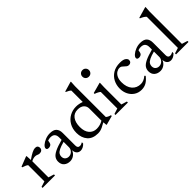

<svg xmlns="http://www.w3.org/2000/svg" viewBox="112 -1586 2472 2472"><g transform="rotate(-45 1348.0 -350.0)"><path d="M319 -432.5Q344.5 -432.5 356 -420.5Q367.5 -408.5 367.5 -389Q367.5 -366.5 353 -352.8Q338.5 -339 313 -339Q296.5 -339 279.8 -347.2Q263 -355.5 241 -355.5Q226.5 -355.5 207.8 -350.2Q189 -345 174 -335.5V-42.5L251.5 -18.5V0H25V-18.5L101 -42.5V-337Q91.5 -347 73.2 -355Q55 -363 27 -372.5V-385L158.5 -436H169L173 -360.5Q274 -432.5 319 -432.5Z M713 9Q678 9 658 -13.5Q638 -36 636.5 -75.5Q624 -37.5 591.5 -13.8Q559 10 520 10Q470 10 437.5 -18Q405 -46 405 -98.5Q405 -133.5 424 -161.8Q443 -190 492.8 -214.5Q542.5 -239 635.5 -264V-310Q635.5 -346 617 -367.5Q598.5 -389 556 -389Q534 -389 507 -380Q504.5 -362 500.2 -346.2Q496 -330.5 489 -323Q481 -314.5 469 -310.5Q457 -306.5 445 -306.5Q411.5 -306.5 411.5 -332Q411.5 -352.5 437.5 -375.8Q463.5 -399 503.8 -415.2Q544 -431.5 586.5 -431.5Q652 -431.5 680.2 -401.8Q708.5 -372 708.5 -316V-87.5Q708.5 -41 748 -41Q771.5 -41 798.5 -57.5V-34.5Q778 -12 755.2 -1.5Q732.5 9 713 9ZM480 -114.5Q480 -80.5 500.2 -62.5Q520.5 -44.5 549.5 -44.5Q585 -44.5 610.2 -70.2Q635.5 -96 635.5 -130V-227.5Q572.5 -211 539 -194Q505.5 -177 492.8 -157.5Q480 -138 480 -114.5Z M1180 8 1175 -44Q1137 -21.5 1112 -10Q1087 1.5 1067.2 5.8Q1047.5 10 1026 10Q932 10 882.8 -46Q833.5 -102 833.5 -191Q833.5 -267.5 866 -322.5Q898.5 -377.5 952 -406.8Q1005.5 -436 1068 -436Q1120.5 -436 1173 -416V-623Q1164 -634 1147.2 -643.2Q1130.5 -652.5 1109 -662V-671L1241 -709.5H1250.5L1246 -628.5V-70Q1255 -60.5 1274.5 -51.2Q1294 -42 1309.5 -39.5V-24.5L1190 8ZM1173 -298Q1173 -339.5 1143.5 -367Q1114 -394.5 1057 -394.5Q990 -394.5 954 -345.8Q918 -297 918 -215Q918 -132.5 957 -88.2Q996 -44 1058 -44Q1119.5 -44 1173 -76Z M1460 -590.5Q1433.5 -590.5 1416.8 -607.8Q1400 -625 1400 -650Q1400 -675 1416.8 -692.2Q1433.5 -709.5 1460 -709.5Q1486.5 -709.5 1503.2 -692.2Q1520 -675 1520 -650Q1520 -625 1503.2 -607.8Q1486.5 -590.5 1460 -590.5ZM1504.5 -436 1501.5 -355V-42.5L1579 -18.5V0H1352.5V-18.5L1428.5 -42.5V-343Q1420.5 -352 1399 -363.5Q1377.5 -375 1354.5 -382V-397.5L1495.5 -436Z M1866.5 -436Q1928 -436 1952.8 -416.5Q1977.5 -397 1977.5 -377.5Q1977.5 -356 1964.8 -343.5Q1952 -331 1931.5 -331Q1913 -331 1899.8 -340.2Q1886.5 -349.5 1874.5 -362Q1862.5 -374.5 1849.2 -383.8Q1836 -393 1817.5 -393Q1790 -393 1764.2 -376.8Q1738.5 -360.5 1721.8 -327Q1705 -293.5 1705 -242.5Q1705 -153.5 1749 -101.8Q1793 -50 1867.5 -50Q1921.5 -50 1972 -94.5L1984 -81Q1948 -34.5 1909.2 -12.2Q1870.5 10 1821.5 10Q1765.5 10 1722.5 -17.8Q1679.5 -45.5 1655.2 -93.2Q1631 -141 1631 -201Q1631 -264.5 1658.2 -317.8Q1685.5 -371 1738 -403.5Q1790.5 -436 1866.5 -436Z M2357.5 9Q2322.5 9 2302.5 -13.5Q2282.5 -36 2281 -75.5Q2268.5 -37.5 2236 -13.8Q2203.5 10 2164.5 10Q2114.5 10 2082 -18Q2049.5 -46 2049.5 -98.5Q2049.5 -133.5 2068.5 -161.8Q2087.5 -190 2137.2 -214.5Q2187 -239 2280 -264V-310Q2280 -346 2261.5 -367.5Q2243 -389 2200.5 -389Q2178.5 -389 2151.5 -380Q2149 -362 2144.8 -346.2Q2140.5 -330.5 2133.5 -323Q2125.5 -314.5 2113.5 -310.5Q2101.5 -306.5 2089.5 -306.5Q2056 -306.5 2056 -332Q2056 -352.5 2082 -375.8Q2108 -399 2148.2 -415.2Q2188.5 -431.5 2231 -431.5Q2296.5 -431.5 2324.8 -401.8Q2353 -372 2353 -316V-87.5Q2353 -41 2392.5 -41Q2416 -41 2443 -57.5V-34.5Q2422.5 -12 2399.8 -1.5Q2377 9 2357.5 9ZM2124.5 -114.5Q2124.5 -80.5 2144.8 -62.5Q2165 -44.5 2194 -44.5Q2229.5 -44.5 2254.8 -70.2Q2280 -96 2280 -130V-227.5Q2217 -211 2183.5 -194Q2150 -177 2137.2 -157.5Q2124.5 -138 2124.5 -114.5Z M2604.5 -42.5 2682 -18.5V0H2455.5V-18.5L2531.5 -42.5V-609Q2522 -620.5 2503 -632.8Q2484 -645 2454.5 -657.5V-667.5L2599.5 -709.5H2609.5L2604.5 -629.5Z"/></g></svg>

Font: Newsreader Text
Style: Regular
Weight: 400
Designer: Hugues Gentile
Foundry: Production Type
Version: Version 1.002